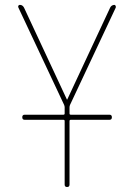

<svg xmlns="http://www.w3.org/2000/svg" viewBox="-20 -750 540 770"><path d="M237.3 -329.1 53.7 -719.7Q51.8 -723.6 53.7 -727.1Q55.7 -730.5 59.6 -730.5Q70.3 -730.5 76.2 -719.7L248 -351.6Q248 -350.6 249 -350.6Q250 -350.6 250 -351.6L421.9 -719.7Q426.8 -729.5 438.5 -730.5Q441.4 -730.5 443.4 -727.1Q445.3 -723.6 444.3 -719.7L260.7 -329.1Q258.8 -323.2 258.8 -320.3V-294.9Q258.8 -290 263.7 -290H418.9Q428.7 -290 428.7 -279.8Q428.7 -269.5 418.9 -269.5H263.7Q258.8 -269.5 258.8 -264.6V-9.8Q258.8 0 249 0Q239.3 0 239.3 -9.8V-264.6Q239.3 -269.5 234.4 -269.5H79.1Q69.3 -269.5 69.3 -279.8Q69.3 -290 79.1 -290H234.4Q239.3 -290 239.3 -294.9V-320.3Q239.3 -323.2 237.3 -329.1Z"/></svg>

Font: Rounded-X Mgen+ 1mn thin
Style: Regular
Weight: 100
Designer: [Source Han Sans]
Ryoko NISHIZUKA  (kana & ideographs); Paul D. Hunt (Latin, Greek & Cyrillic); Wenlong ZHANG  (bopomofo
Version: Version 1.059.20150602